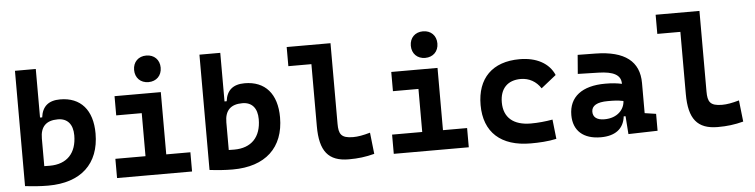

<svg xmlns="http://www.w3.org/2000/svg" viewBox="-46 -981 4780 1215"><g transform="rotate(-5 2344.0 -373.0)"><path d="M218.3 9.8C426.3 9.8 544.9 -100.6 544.9 -293C544.9 -442.4 470.2 -527.3 340.3 -527.3C266.6 -527.3 226.1 -493.2 217.3 -423.8H203.6V-732.4H71.3V0C121.1 5.9 168.5 9.8 218.3 9.8ZM203.6 -291C203.6 -366.2 240.7 -402.8 314.9 -402.8C375.5 -402.8 409.7 -363.3 409.7 -293C409.7 -179.7 347.7 -114.7 238.8 -114.7C227.1 -114.7 215.3 -114.7 203.6 -115.2Z M655.8 0H1132.3V-122.1H979V-517.6H685.1V-395.5H847.2V-122.1H655.8ZM907.2 -587.4C957.5 -587.4 991.7 -621.6 991.7 -671.9C991.7 -722.2 957.5 -756.3 907.2 -756.3C856.9 -756.3 822.8 -722.2 822.8 -671.9C822.8 -621.6 856.9 -587.4 907.2 -587.4Z M1390.1 9.8C1598.1 9.8 1716.8 -100.6 1716.8 -293C1716.8 -442.4 1642.1 -527.3 1512.2 -527.3C1438.5 -527.3 1397.9 -493.2 1389.2 -423.8H1375.5V-732.4H1243.2V0C1293 5.9 1340.3 9.8 1390.1 9.8ZM1375.5 -291C1375.5 -366.2 1412.6 -402.8 1486.8 -402.8C1547.4 -402.8 1581.5 -363.3 1581.5 -293C1581.5 -179.7 1519.5 -114.7 1410.6 -114.7C1398.9 -114.7 1387.2 -114.7 1375.5 -115.2Z M2127.9 9.8C2186.5 9.8 2234.9 3.9 2290.5 -10.7L2275.4 -146.5C2230.5 -133.8 2197.8 -127.9 2167 -127.9C2089.8 -127.9 2075.7 -155.8 2075.7 -220.7V-732.4H1797.4V-610.8H1943.8V-215.8C1943.8 -58.1 1997.6 9.8 2127.9 9.8Z M2413.6 0H2890.1V-122.1H2736.8V-517.6H2442.9V-395.5H2605V-122.1H2413.6ZM2665 -587.4C2715.3 -587.4 2749.5 -621.6 2749.5 -671.9C2749.5 -722.2 2715.3 -756.3 2665 -756.3C2614.7 -756.3 2580.6 -722.2 2580.6 -671.9C2580.6 -621.6 2614.7 -587.4 2665 -587.4Z M3283.2 9.8C3336.4 9.8 3394 6.8 3446.8 -4.9L3433.1 -128.4C3388.7 -120.6 3341.8 -115.7 3294.9 -115.7C3185.1 -115.7 3123 -167.5 3123 -264.6C3123 -352.5 3171.9 -401.9 3254.9 -401.9C3307.6 -401.9 3353 -376.5 3381.8 -331.5L3477.5 -407.7C3445.3 -483.9 3365.7 -527.3 3258.8 -527.3C3085 -527.3 2987.8 -428.7 2987.8 -259.8C2987.8 -85.9 3094.7 9.8 3283.2 9.8Z M3903.8 4.9 4089.4 0V-107.4L4017.6 -118.2V-309.6C4017.6 -446.3 3927.7 -518.6 3740.2 -521L3627.4 -522.5L3617.7 -402.3L3750 -398.9C3843.3 -396.5 3890.6 -372.1 3890.6 -316.9V-315.4C3859.4 -322.3 3827.6 -325.7 3784.7 -325.7C3637.7 -325.7 3554.2 -261.7 3554.2 -146C3554.2 -46.4 3618.2 9.8 3728.5 9.8C3818.4 9.8 3874.5 -29.8 3883.8 -109.4H3895.5ZM3890.6 -206.5C3888.7 -154.8 3845.2 -101.6 3761.2 -101.6C3713.9 -101.6 3688.5 -120.6 3688.5 -155.8C3688.5 -194.3 3724.1 -214.4 3791 -214.4C3825.2 -214.4 3853 -214.4 3890.6 -206.5Z M4471.7 9.8C4530.3 9.8 4578.6 3.9 4634.3 -10.7L4619.1 -146.5C4574.2 -133.8 4541.5 -127.9 4510.7 -127.9C4433.6 -127.9 4419.4 -155.8 4419.4 -220.7V-732.4H4141.1V-610.8H4287.6V-215.8C4287.6 -58.1 4341.3 9.8 4471.7 9.8Z"/></g></svg>

Font: CaskaydiaCove Nerd Font
Style: Bold
Weight: 700
Designer: Aaron Bell
Foundry: Saja Typeworks
Version: Version 2111.1;Nerd Fonts 2.3.0